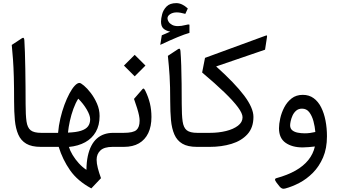

<svg xmlns="http://www.w3.org/2000/svg" viewBox="-20 -921 2117 1204"><path d="M140.6 -269.5Q140.6 -318.4 140.1 -376Q139.6 -433.6 138.7 -490.2Q137.7 -546.9 136.2 -593.8Q134.8 -640.6 132.8 -667.5Q132.3 -678.7 128.7 -682.4Q125 -686 118.2 -681.6L53.7 -639.2Q58.1 -595.2 61.5 -547.9Q64.9 -500.5 66.7 -438Q68.4 -375.5 68.4 -284.7Q68.4 -220.2 73.2 -167.7Q78.1 -115.2 94.5 -77.6Q110.8 -40 144.5 -20Q178.2 0 235.8 0H252.4Q264.2 0 264.2 -37.6V-49.8Q264.2 -87.9 252.4 -87.9H238.3Q192.9 -87.9 172.4 -104Q151.9 -120.1 146.2 -159.7Q140.6 -199.2 140.6 -269.5Z M406.2 -89.4Q409.7 -124 418.2 -162.8Q426.8 -201.7 440.2 -238.5Q453.6 -275.4 470.7 -302.2Q502.4 -271 523.9 -234.4Q545.4 -197.8 545.4 -173.3Q545.4 -147 532 -128.9Q518.6 -110.8 488 -101.1Q457.5 -91.3 406.2 -89.4ZM604.5 -193.4Q604.5 -234.4 588.1 -271.5Q571.8 -308.6 549.3 -337.9Q526.9 -367.2 506.6 -384Q486.3 -400.9 478.5 -400.9Q464.8 -400.9 448.5 -383.3Q432.1 -365.7 415.5 -334.7Q398.9 -303.7 384 -263.7Q369.1 -223.6 358.6 -178.7Q348.1 -133.8 344.2 -87.9H247.1Q220.2 -87.9 220.2 -49.8V-37.6Q220.2 0 247.1 0H348.1Q372.6 79.6 419.4 146.7Q466.3 213.9 552.7 260.3L613.3 196.3Q601.1 162.6 593.5 133.3Q585.9 104 585.9 80.6Q585.9 44.9 609.6 22.5Q633.3 0 686 0H700.7Q712.4 0 712.4 -37.6V-49.8Q712.4 -87.9 700.7 -87.9H689.5Q659.2 -87.9 633.5 -79.1Q607.9 -70.3 587.6 -52.5Q567.4 -34.7 553 -7.1Q538.6 20.5 530.5 58.1Q522.5 95.7 522 144Q497.1 127.9 474.4 103Q451.7 78.1 435.3 50.8Q418.9 23.4 412.1 0.5Q471.2 -5.4 514.2 -29.1Q557.1 -52.7 580.8 -94Q604.5 -135.3 604.5 -193.4Z M695.3 0H756.8Q813 0 851.3 -22.2Q889.6 -44.4 909.7 -86.4Q929.7 -128.4 929.7 -187.5Q929.7 -232.4 920.2 -272.2Q910.6 -312 891.6 -351.1Q886.7 -361.3 882.6 -364.5Q878.4 -367.7 874.5 -363.3L820.3 -300.8Q832 -268.1 839.8 -242.7Q847.7 -217.3 851.6 -198Q855.5 -178.7 855.5 -164.1Q855.5 -123.5 835.4 -105.7Q815.4 -87.9 755.4 -87.9H695.3Q668.5 -87.9 668.5 -49.8V-37.6Q668.5 0 695.3 0ZM824.7 -577.1 757.3 -509.8 824.7 -442.4 892.1 -509.8Z M984.9 -639.6Q1047.9 -669.4 1093.8 -688.2Q1139.6 -707 1168 -714.8V-764.2Q1168 -769 1158.2 -767.3Q1148.4 -765.6 1144 -764.2Q1130.4 -760.7 1118.2 -759Q1106 -757.3 1095.7 -757.3Q1073.7 -757.3 1059.3 -765.1Q1044.9 -772.9 1037.6 -784.2Q1030.3 -795.4 1030.3 -806.2Q1030.3 -821.3 1047.1 -832.3Q1064 -843.3 1088.4 -843.3Q1100.1 -843.3 1113.5 -840.8Q1127 -838.4 1142.1 -834L1157.7 -867.7Q1140.1 -884.3 1122.1 -892.8Q1104 -901.4 1085.9 -901.4Q1045.4 -901.4 1024.7 -880.4Q1003.9 -859.4 996.8 -832Q989.7 -804.7 989.7 -785.6Q989.7 -756.3 1004.6 -742.2Q1019.5 -728 1047.4 -722.7Q1034.2 -716.8 1021 -710.9Q1007.8 -705.1 994.6 -699.7ZM1119.6 -269.5Q1119.6 -334.5 1118.9 -396.5Q1118.2 -458.5 1116.5 -511Q1114.7 -563.5 1111.8 -599.1Q1111.3 -610.4 1107.7 -614Q1104 -617.7 1097.2 -613.3L1032.7 -570.8Q1036.1 -537.6 1038.8 -507.1Q1041.5 -476.6 1043.5 -444.1Q1045.4 -411.6 1046.4 -373Q1047.4 -334.5 1047.4 -284.7Q1047.4 -220.2 1052.2 -167.7Q1057.1 -115.2 1073.5 -77.6Q1089.8 -40 1123.5 -20Q1157.2 0 1214.8 0H1231.4Q1243.2 0 1243.2 -37.6V-49.8Q1243.2 -87.9 1231.4 -87.9H1217.3Q1171.9 -87.9 1151.4 -104Q1130.9 -120.1 1125.2 -159.7Q1119.6 -199.2 1119.6 -269.5Z M1226.1 0H1295.4Q1369.1 0 1431.4 -18.8Q1493.7 -37.6 1531.5 -79.1Q1569.3 -120.6 1569.3 -188Q1569.3 -244.1 1511 -321.8Q1452.6 -399.4 1335.4 -504.4L1642.1 -609.4L1653.8 -685.5Q1655.3 -696.3 1654.1 -698.2Q1652.8 -700.2 1642.6 -696.3L1265.6 -558.1L1247.6 -466.3Q1331.1 -396 1387.5 -341.6Q1443.8 -287.1 1472.4 -248.3Q1501 -209.5 1501 -185.5Q1501 -154.8 1472.4 -132.8Q1443.8 -110.8 1397.2 -99.4Q1350.6 -87.9 1295.4 -87.9H1226.1Q1199.2 -87.9 1199.2 -49.8V-37.6Q1199.2 0 1226.1 0Z M1954.6 -2.4Q1943.8 44.9 1913.3 82.8Q1882.8 120.6 1832.8 148.9Q1782.7 177.2 1712.9 196.3Q1705.6 198.2 1704.8 203.1Q1704.1 208 1707.3 213.6Q1710.4 219.2 1714.4 224.6L1734.4 250Q1741.7 258.3 1749.5 261.2Q1757.3 264.2 1768.1 261.2Q1811 250 1856.9 226.1Q1902.8 202.1 1942.1 162.6Q1981.4 123 2005.9 66.4Q2030.3 9.8 2030.3 -66.4Q2030.3 -118.2 2021.2 -164.8Q2012.2 -211.4 1993.9 -247.8Q1975.6 -284.2 1947 -305.2Q1918.5 -326.2 1878.9 -326.2Q1837.4 -326.2 1808.8 -304Q1780.3 -281.7 1762.7 -248Q1745.1 -214.4 1737.3 -178.7Q1729.5 -143.1 1729.5 -116.7Q1729.5 -54.7 1770.8 -25.6Q1812 3.4 1877.9 3.4Q1896.5 3.4 1916.5 1.5Q1936.5 -0.5 1954.6 -2.4ZM1799.3 -135.7Q1799.3 -144 1802.7 -160.9Q1806.2 -177.7 1814.2 -195.8Q1822.3 -213.9 1836.9 -226.8Q1851.6 -239.7 1874 -239.7Q1902.3 -239.7 1919.4 -217.3Q1936.5 -194.8 1945.6 -161.1Q1954.6 -127.4 1957.5 -93.3Q1940.9 -89.4 1924.3 -87.2Q1907.7 -85 1891.1 -85Q1868.2 -85 1846.9 -89.1Q1825.7 -93.3 1812.5 -104.2Q1799.3 -115.2 1799.3 -135.7Z"/></svg>

Font: Literata
Style: Regular
Weight: 400
Designer: Latin by Veronika Burian and Jose Scaglione. Greek by Irene Vlachou. Cyrillic by Vera Evstafieva.
Foundry: TypeTogether
Version: Version 3.002